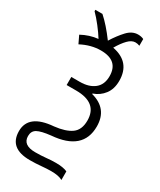

<svg xmlns="http://www.w3.org/2000/svg" viewBox="-208 -727 806 966"><g transform="rotate(30 195.0 -244.5)"><path d="M294 -658Q260 -658 232 -628Q204 -598 177 -555Q129 -620 86 -658H45V-650Q67 -628 91.5 -596.5Q116 -565 132 -539Q83 -534 37 -509L58 -465Q115 -495 172 -495Q274 -495 274 -404Q274 -355 242.5 -330Q211 -305 158 -305H109V-258H164Q289 -258 289 -155Q289 -101 255.5 -77Q222 -53 158 -46Q17 -35 17 62Q17 162 137 162Q171 162 202.5 159Q234 156 259 156Q303 156 325 169V119Q301 108 259 108Q232 108 203.5 111Q175 114 141 114Q69 114 69 61Q69 32 91.5 19.5Q114 7 169 1Q345 -13 345 -153Q345 -256 243 -283V-286Q281 -299 304.5 -330Q328 -361 328 -408Q328 -517 218 -538Q239 -574 260 -595.5Q281 -617 302 -617Q315 -617 327 -612V-651Q313 -658 294 -658Z"/></g></svg>

Font: Noto Sans UI SemiCondensed Light
Style: Regular
Weight: 300
Width: 4
Designer: Monotype Design Team
Foundry: Monotype Imaging Inc.
Version: Version 1.901